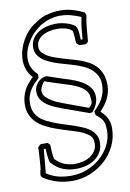

<svg xmlns="http://www.w3.org/2000/svg" viewBox="-101 -769 717 1061"><g transform="rotate(-10 257.5 -238.5)"><path d="M386.7 -159.2Q393.1 -166.5 395.3 -171.9Q397.5 -177.2 397.7 -181.9Q397.9 -186.5 397 -191.7Q396 -196.8 396 -204.1Q396 -227.5 381.8 -244.1Q367.7 -260.7 346.4 -272.5Q325.2 -284.2 300.5 -292.5Q275.9 -300.8 254.4 -307.1Q228 -315.4 206.5 -322.3Q185.1 -329.1 160.2 -338.4Q155.8 -335 151.4 -329.1Q147 -323.2 143.3 -316.4Q139.6 -309.6 137.2 -302.2Q134.8 -294.9 134.8 -288.1Q134.8 -268.6 149.2 -253.4Q163.6 -238.3 183.6 -226.8Q203.6 -215.3 225.1 -207.3Q246.6 -199.2 260.7 -193.8Q292.5 -182.1 319.3 -172.1Q346.2 -162.1 377.9 -150.9ZM377.9 -121.1Q375 -122.1 364 -126.2Q353 -130.4 337.6 -135.7Q322.3 -141.1 305.2 -147.2Q288.1 -153.3 273.2 -158.7Q258.3 -164.1 247.8 -167.7Q237.3 -171.4 235.8 -171.9Q216.3 -179.2 193.6 -188.7Q170.9 -198.2 151.4 -211.4Q131.8 -224.6 118.9 -243.2Q106 -261.7 106 -287.6Q106 -308.1 115 -323.7Q124 -339.4 136.7 -349.1Q149.4 -358.9 162.6 -362.3Q175.8 -365.7 184.6 -361.3Q188.5 -359.9 198 -356.7Q207.5 -353.5 218.3 -349.9Q229 -346.2 238.5 -343Q248 -339.8 252 -338.4Q270 -332.5 290 -326.4Q310.1 -320.3 329.3 -312.3Q348.6 -304.2 366 -294.4Q383.3 -284.7 396.7 -271.7Q410.2 -258.8 418 -241.9Q425.8 -225.1 425.8 -204.1Q425.8 -183.1 416.7 -162.6Q407.7 -142.1 391.6 -124ZM48.8 170.4Q48.8 167 49.6 161.4Q50.3 155.8 51.3 150.6Q52.2 145.5 53.2 141.8Q54.2 138.2 54.7 138.2Q54.7 139.6 54.4 140.4Q54.2 141.1 54.2 142.1Q54.2 143.1 53.7 143.1Q54.2 143.1 55.2 136.2Q56.2 129.4 57.1 118.2Q58.1 106.9 59.1 92.8Q60.1 78.6 61 64.5Q62 50.3 62.5 37.1Q63 23.9 63 14.6Q66.9 10.7 71 7.6Q75.2 4.4 79.6 0.5H118.7Q124.5 7.3 131.3 13.2Q131.3 33.7 132.8 53.2Q134.3 72.8 138.2 93.3Q161.6 118.2 188.7 129.4Q215.8 140.6 251 140.6Q274.4 140.6 296.6 134.5Q318.8 128.4 336.2 116.7Q353.5 105 364 87.6Q374.5 70.3 374.5 47.9Q374.5 39.6 373 30.8Q371.6 22 367.7 15.1Q360.4 2.9 346.4 -6.6Q332.5 -16.1 316.2 -23.2Q299.8 -30.3 283.4 -35.4Q267.1 -40.5 254.4 -44.4Q231.9 -51.8 206.8 -59.6Q181.6 -67.4 156.7 -77.4Q131.8 -87.4 109.1 -100.3Q86.4 -113.3 69.1 -131.3Q51.8 -149.4 41.5 -173.1Q31.2 -196.8 31.2 -228Q31.2 -252 36.4 -271.7Q41.5 -291.5 50.5 -309.1Q59.6 -326.7 72.5 -342.3Q85.4 -357.9 101.1 -373Q80.6 -393.6 71.3 -419.4Q62 -445.3 62 -473.1Q62 -500 69.6 -527.1Q77.1 -554.2 90.3 -578.9Q103.5 -603.5 121.6 -624.3Q139.6 -645 160.2 -658.7Q175.8 -669.4 193.1 -679.9Q210.4 -690.4 229 -695.8Q252.4 -702.6 273.2 -705.6Q293.9 -708.5 314 -708.5Q346.2 -708.5 377.4 -700.2Q408.7 -691.9 444.8 -674.8Q447.3 -670.9 449 -666.7Q450.7 -662.6 452.6 -658.7Q444.3 -623 441.7 -585.4Q439 -547.9 435.5 -512.2Q432.1 -509.3 429 -506.3Q425.8 -503.4 421.9 -500.5Q412.6 -500.5 403.3 -500.7Q394 -501 384.3 -501L369.1 -516.1Q368.2 -533.7 367.2 -551.3Q366.2 -568.8 362.8 -585.9Q347.2 -599.6 325 -605.5Q302.7 -611.3 278.8 -611.3Q256.3 -611.3 234.9 -606.4Q213.4 -601.6 196.5 -591.6Q179.7 -581.5 169.7 -566.4Q159.7 -551.3 159.7 -530.8Q159.7 -511.7 171.9 -498.3Q184.1 -484.9 201.4 -475.1Q218.8 -465.3 238.3 -458.7Q257.8 -452.1 272.5 -447.3Q295.9 -439.5 322 -432.6Q348.1 -425.8 373.3 -417Q398.4 -408.2 421.4 -395.8Q444.3 -383.3 461.9 -364.7Q479.5 -346.2 489.7 -319.8Q500 -293.5 500 -256.8Q500 -235.8 494.9 -216.8Q489.7 -197.8 481.2 -180.7Q472.7 -163.6 460.9 -148.2Q449.2 -132.8 436 -118.7Q460.4 -97.2 471.9 -73.7Q483.4 -50.3 483.4 -18.6Q483.4 33.7 461.7 79.1Q439.9 124.5 403.3 158.2Q366.7 191.9 318.6 211.4Q270.5 231 217.8 231Q174.3 231 132.6 218.8Q90.8 206.5 55.2 182.6ZM79.6 164.1Q112.3 185.5 145.5 193.6Q178.7 201.7 217.8 201.7Q262.2 201.7 304.4 185.5Q346.7 169.4 379.6 140.9Q412.6 112.3 433.1 73.5Q453.6 34.7 454.1 -10.7Q454.1 -24.4 452.4 -39.3Q450.7 -54.2 443.8 -66.9Q437 -78.6 426.8 -87.9Q416.5 -97.2 406.2 -105.5Q405.3 -110.8 404.8 -116Q404.3 -121.1 403.3 -126.5Q417.5 -140.6 429.9 -155.3Q442.4 -169.9 451.4 -186.5Q460.4 -203.1 465.8 -222.2Q471.2 -241.2 471.2 -264.2Q471.2 -294.4 459.7 -316.2Q448.2 -337.9 429.4 -353.5Q410.6 -369.1 386.2 -379.9Q361.8 -390.6 335.4 -398.9Q309.1 -407.2 282.7 -414.3Q256.3 -421.4 234.4 -429.2Q216.3 -436 198 -444.6Q179.7 -453.1 164.8 -465.3Q149.9 -477.5 140.6 -493.9Q131.3 -510.3 131.3 -532.2Q131.8 -561 145.3 -581.5Q158.7 -602.1 179.9 -615.2Q201.2 -628.4 227.1 -634.5Q252.9 -640.6 278.3 -640.6Q297.9 -640.6 316.4 -636.7Q323.7 -635.3 334 -632.3Q344.2 -629.4 354.2 -625.2Q364.3 -621.1 373 -615.7Q381.8 -610.4 386.2 -603.5Q390.6 -597.7 392.8 -587.9Q395 -578.1 396 -567.6Q397 -557.1 397.2 -546.9Q397.5 -536.6 397.9 -529.8H408.2Q409.7 -547.4 410.9 -562.5Q412.1 -577.6 413.6 -592Q415 -606.4 417.5 -621.1Q419.9 -635.7 423.8 -652.8Q400.4 -663.1 369.9 -671.6Q339.4 -680.2 306.6 -680.2Q281.7 -680.2 256.6 -673.6Q231.4 -667 205.1 -652.8Q183.1 -640.6 162.4 -621.3Q141.6 -602.1 125.7 -578.4Q109.9 -554.7 100.1 -528.1Q90.3 -501.5 90.3 -474.1Q90.3 -447.8 100.1 -426.3Q109.9 -404.8 132.3 -383.3Q132.3 -377.9 132.1 -372.6Q131.8 -367.2 131.3 -361.8Q117.2 -348.6 104.5 -335.2Q91.8 -321.8 82 -306.2Q72.3 -290.5 66.4 -272.2Q60.5 -253.9 60.5 -231Q60.5 -202.6 69.8 -181.9Q79.1 -161.1 95.5 -146.2Q111.8 -131.3 134.3 -120.4Q156.7 -109.4 183.1 -99.6Q216.8 -87.4 250.7 -77.1Q284.7 -66.9 317.9 -53.2Q336.4 -45.9 352.1 -36.6Q367.7 -27.3 379.2 -15.4Q390.6 -3.4 397.2 11.7Q403.8 26.9 403.8 45.9Q403.8 78.1 390.1 101.6Q376.5 125 354.7 139.9Q333 154.8 305.4 161.9Q277.8 168.9 250 168.9Q162.6 168.9 112.8 108.4Q110.4 105.5 108.4 94.5Q106.4 83.5 105 70.6Q103.5 57.6 102.8 45.9Q102.1 34.2 102.1 29.8H91.8Z"/></g></svg>

Font: XB Kayhan Pook
Style: Regular
Weight: 700
Designer: Behnam
Foundry: Irmug
Version: Version 7.300 2009